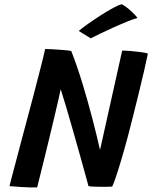

<svg xmlns="http://www.w3.org/2000/svg" viewBox="-20 -860 701 884"><path d="M151 3Q118.5 3.5 80 1.2Q41.5 -1 23.5 -3Q25 -10.5 33 -40Q41 -69.5 52.5 -113.5Q64 -157.5 77.8 -209.5Q91.5 -261.5 105.8 -314.5Q120 -367.5 132.5 -414.5Q149.5 -479.5 165 -540Q180.5 -600.5 188 -634.5Q199.5 -634.5 222.2 -633.2Q245 -632 269 -630Q293 -628 308 -625.5Q336 -554 361 -471.2Q386 -388.5 406.5 -309.2Q427 -230 440.5 -169.5L542.5 -627Q559.5 -627 583.5 -625Q607.5 -623 629.2 -620Q651 -617 661 -613.5Q654.5 -581 643.5 -534Q632.5 -487 619.5 -433.5Q606.5 -380 593.2 -327.5Q580 -275 568.5 -231Q554.5 -178.5 540 -129.5Q525.5 -80.5 513.8 -45.8Q502 -11 496.5 -1Q484.5 0 472 0Q459.5 0 447.5 0Q430.5 0 414.5 -0.5Q398.5 -1 387.5 -3Q383 -19.5 372 -59.5Q361 -99.5 346.2 -152.2Q331.5 -205 315.5 -261Q299.5 -317 284.8 -366.8Q270 -416.5 259.5 -449Q256.5 -434.5 248.8 -400.2Q241 -366 230.2 -320.8Q219.5 -275.5 207.5 -226Q195.5 -176.5 184.2 -130.5Q173 -84.5 164 -49Q155 -13.5 151 3ZM541 -840.5Q566 -826 586.8 -806Q607.5 -786 613 -777.5Q593.5 -772 562.8 -759.5Q532 -747 499 -732Q466 -717 438.5 -703.8Q411 -690.5 398 -683.5L342.5 -717.5Q358 -731 385.8 -750.5Q413.5 -770 444.2 -789.8Q475 -809.5 501.5 -823.8Q528 -838 541 -840.5Z"/></svg>

Font: Grandstander Medium
Style: Italic
Weight: 500
Italic angle: -15°
Designer: Tyler Finck
Foundry: Etcetera Type Co
Version: Version 1.200; ttfautohint (v1.8.3)